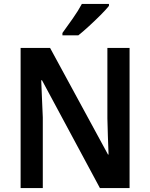

<svg xmlns="http://www.w3.org/2000/svg" viewBox="-20 -958 765 978"><path d="M640 0H489L194 -549H190Q192 -499 194 -452.5Q196 -406 198 -360V0H85V-714H235L530 -171H533Q531 -218 529.5 -264.5Q528 -311 527 -355V-714H640ZM535 -928Q520 -909 492 -881Q464 -853 433.5 -825Q403 -797 379 -778H298V-790Q322 -823 350.5 -863.5Q379 -904 397 -938H535Z"/></svg>

Font: Noto Sans Sinhala SemiCondensed SemiBold
Style: Regular
Weight: 600
Width: 4
Designer: Jelle Bosma - Monotype Design Team
Foundry: Monotype Imaging Inc.
Version: Version 2.006; ttfautohint (v1.8.4.7-5d5b)